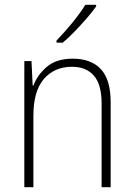

<svg xmlns="http://www.w3.org/2000/svg" viewBox="-20 -785 562 805"><path d="M285 -539Q362 -539 403 -495Q444 -451 444 -356V0H406V-351Q406 -431 373.5 -468Q341 -505 282 -505Q208 -505 164 -454Q120 -403 120 -300V0H82V-529H112L117 -426H120Q136 -470 176 -504.5Q216 -539 285 -539ZM383 -758Q367 -735 343 -707.5Q319 -680 293 -653Q267 -626 243 -606H217V-615Q249 -648 283 -689.5Q317 -731 338 -765H383Z"/></svg>

Font: Noto Sans Hebrew SemiCondensed ExtraLight
Style: Regular
Weight: 200
Width: 4
Designer: Monotype Design Team
Foundry: Monotype Imaging Inc.
Version: Version 2.004; ttfautohint (v1.8.4.7-5d5b)